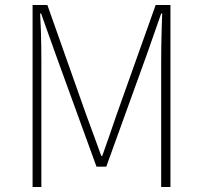

<svg xmlns="http://www.w3.org/2000/svg" viewBox="-20 -746 810 766"><path d="M110 0V-726H169L324 -288Q339 -248 354 -206.5Q369 -165 384 -124H388Q403 -165 417 -206.5Q431 -248 445 -288L601 -726H660V0H623V-502Q623 -531 623.5 -563.5Q624 -596 625 -629.5Q626 -663 627 -692H623L567 -532L404 -81H365L201 -532L144 -692H140Q142 -663 143 -629.5Q144 -596 144.5 -563.5Q145 -531 145 -502V0Z"/></svg>

Font: Noto Sans JP Thin Thin
Style: Regular
Weight: 250
Version: Version 2.004-H2;hotconv 1.0.118;makeotfexe 2.5.65603